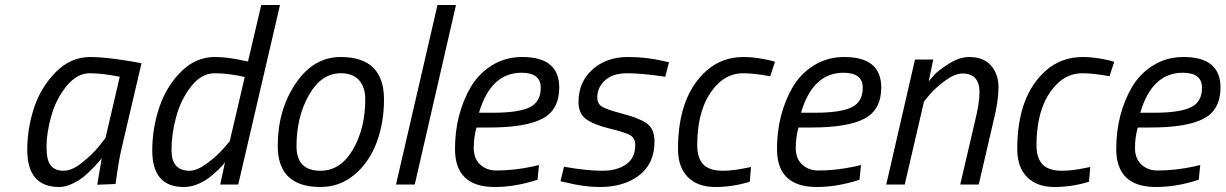

<svg xmlns="http://www.w3.org/2000/svg" viewBox="-20 -738 4902 768"><path d="M217 10Q89 10 89 -139Q89 -222 115.5 -304.5Q142 -387 202 -448.5Q262 -510 341 -510Q402 -510 508 -492L546 -485L470 -160Q456 -104 446 -28L442 -2L369 1Q383 -85 387 -106Q382 -97 357.5 -71.5Q333 -46 314 -30.5Q295 -15 268 -2.5Q241 10 217 10ZM459 -431Q389 -445 338.5 -445Q288 -445 246 -393.5Q204 -342 185 -273.5Q166 -205 166 -151Q166 -97 183 -76Q200 -55 234 -55Q268 -55 308.5 -87.5Q349 -120 376 -153L402 -186Z M715 10Q589 10 589 -136Q589 -224 617 -308Q645 -392 704 -451Q763 -510 839 -510Q890 -510 952 -496L972 -492L1025 -718H1100L933 0H861L880 -89Q871 -76 850.5 -56.5Q830 -37 812 -24Q763 10 715 10ZM959 -430Q893 -445 839.5 -445Q786 -445 745 -393Q704 -341 685 -272Q666 -203 666 -137Q666 -55 738 -55Q768 -55 808 -84.5Q848 -114 874 -144L899 -173Z M1343 -510Q1516 -510 1516 -340Q1516 -247 1486.5 -168Q1457 -89 1398 -39.5Q1339 10 1262 10Q1091 10 1091 -154Q1091 -298 1162.5 -404Q1234 -510 1343 -510ZM1262 -55Q1342 -55 1391.5 -139.5Q1441 -224 1441 -341Q1441 -389 1416.5 -417Q1392 -445 1343 -445Q1265 -445 1215.5 -357.5Q1166 -270 1166 -153Q1166 -55 1262 -55Z M1564 0 1730 -718H1804L1639 0Z M1965 -56Q2036 -56 2111 -72L2136 -78L2130 -19Q2041 10 1959 10Q1800 10 1800 -142Q1800 -281 1863 -390Q1895 -444 1948.5 -477Q2002 -510 2069 -510Q2217 -510 2217 -388Q2217 -299 2150 -263.5Q2083 -228 1937 -228H1886Q1875 -189 1875 -146Q1875 -103 1901 -79.5Q1927 -56 1965 -56ZM1951 -287Q2053 -287 2098 -308.5Q2143 -330 2143 -387Q2143 -447 2066 -447Q1943 -447 1896 -287Z M2641 -431Q2546 -445 2488.5 -445Q2431 -445 2400 -416.5Q2369 -388 2369 -348Q2369 -324 2387 -312Q2405 -300 2470.5 -283Q2536 -266 2567 -244.5Q2598 -223 2598 -172Q2598 -84 2537 -37Q2476 10 2380 10Q2316 10 2245 -8L2222 -13L2236 -71Q2328 -55 2388.5 -55Q2449 -55 2485 -81Q2521 -107 2521 -157Q2521 -185 2502 -196.5Q2483 -208 2419.5 -223.5Q2356 -239 2325 -261Q2294 -283 2294 -330Q2294 -410 2350 -460Q2406 -510 2491 -510Q2566 -510 2633 -494L2656 -489Z M2955 -510Q3002 -510 3062 -496L3080 -491L3061 -433Q2996 -445 2953 -445Q2893 -445 2850 -401Q2769 -320 2769 -156Q2769 -106 2793 -80.5Q2817 -55 2872 -55Q2911 -55 2964 -66L2984 -70L2979 -11Q2910 10 2840.5 10Q2771 10 2731.5 -29.5Q2692 -69 2692 -142Q2692 -356 2808 -457Q2869 -510 2955 -510Z M3253 -56Q3324 -56 3399 -72L3424 -78L3418 -19Q3329 10 3247 10Q3088 10 3088 -142Q3088 -281 3151 -390Q3183 -444 3236.5 -477Q3290 -510 3357 -510Q3505 -510 3505 -388Q3505 -299 3438 -263.5Q3371 -228 3225 -228H3174Q3163 -189 3163 -146Q3163 -103 3189 -79.5Q3215 -56 3253 -56ZM3239 -287Q3341 -287 3386 -308.5Q3431 -330 3431 -387Q3431 -447 3354 -447Q3231 -447 3184 -287Z M3856 -510Q3914 -510 3944 -476Q3974 -442 3974 -388Q3974 -334 3954 -254L3895 0H3821L3879 -249Q3898 -325 3898 -369Q3898 -444 3830 -444Q3800 -444 3761.5 -416Q3723 -388 3699 -360L3676 -332L3599 0H3525L3640 -500H3713L3695 -413Q3704 -424 3718.5 -440Q3733 -456 3775.5 -483Q3818 -510 3856 -510Z M4312 -510Q4359 -510 4419 -496L4437 -491L4418 -433Q4353 -445 4310 -445Q4250 -445 4207 -401Q4126 -320 4126 -156Q4126 -106 4150 -80.5Q4174 -55 4229 -55Q4268 -55 4321 -66L4341 -70L4336 -11Q4267 10 4197.5 10Q4128 10 4088.5 -29.5Q4049 -69 4049 -142Q4049 -356 4165 -457Q4226 -510 4312 -510Z M4610 -56Q4681 -56 4756 -72L4781 -78L4775 -19Q4686 10 4604 10Q4445 10 4445 -142Q4445 -281 4508 -390Q4540 -444 4593.5 -477Q4647 -510 4714 -510Q4862 -510 4862 -388Q4862 -299 4795 -263.5Q4728 -228 4582 -228H4531Q4520 -189 4520 -146Q4520 -103 4546 -79.5Q4572 -56 4610 -56ZM4596 -287Q4698 -287 4743 -308.5Q4788 -330 4788 -387Q4788 -447 4711 -447Q4588 -447 4541 -287Z"/></svg>

Font: Titillium Web
Style: Italic
Weight: 400
Italic angle: -13°
Version: Version 1.002;PS 57.000;hotconv 1.0.70;makeotf.lib2.5.55311